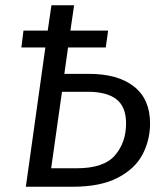

<svg xmlns="http://www.w3.org/2000/svg" viewBox="-20 -708 619 728"><path d="M549 -240Q549 -177 520.5 -122.5Q492 -68 426.5 -34Q361 0 257 0H78L152 -528H61L69 -592H161L175 -688H261L247 -592H390L381 -528H238L224 -428H317Q427 -428 488 -380Q549 -332 549 -240ZM458 -240Q458 -303 421.5 -331.5Q385 -360 313 -360H215L174 -70H271Q374 -70 416 -119Q458 -168 458 -240Z"/></svg>

Font: Fira Sans Book
Style: Italic
Weight: 350
Italic angle: -8°
Designer: bBox Type GmbH & Carrois Corporate GbR & Edenspiekermann AG
Foundry: bBox Type GmbH & Carrois Corporate GbR & Edenspiekermann AG
Version: Version 4.301